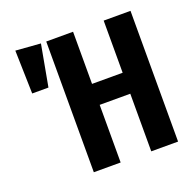

<svg xmlns="http://www.w3.org/2000/svg" viewBox="-124 -829 962 955"><g transform="rotate(-20 357.0 -351.0)"><path d="M518 0V-305H356V0H214V-692H356V-416H518V-692H660V0ZM54 -702 186 -692 146 -473H60Z"/></g></svg>

Font: Fira Sans Extra Condensed SemiBold
Style: Regular
Weight: 600
Width: 1
Designer: Carrois Corporate & Edenspiekermann AG
Foundry: Carrois Corporate GbR & Edenspiekermann AG
Version: Version 4.203